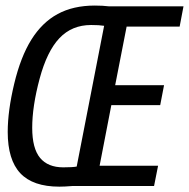

<svg xmlns="http://www.w3.org/2000/svg" viewBox="-20 -682 693 704"><path d="M246.1 0Q216.8 2.4 197.8 2.4Q100.6 2.4 54.4 -46.9Q8.3 -96.2 8.3 -198.2Q8.3 -275.4 32 -374.5Q55.7 -473.6 95 -536.6Q134.3 -599.6 191.4 -630.6Q248.5 -661.6 327.6 -661.6Q356.4 -661.6 380.4 -658.7H652.8L638.7 -584.5H444.3L402.3 -369.6H581.5L567.4 -296.4H388.2L345.2 -74.2H559.6L544.9 0ZM211.9 -68.4Q246.6 -68.4 261.2 -71.3L361.8 -587.4Q344.2 -590.3 314 -590.3Q243.7 -590.3 198 -542.2Q152.3 -494.1 125.2 -393.1Q98.1 -292 98.1 -213.4Q98.1 -137.7 127 -103Q155.8 -68.4 211.9 -68.4Z"/></svg>

Font: Cousine
Style: Italic
Weight: 400
Italic angle: -12°
Monospace: yes
Designer: Steve Matteson
Foundry: Monotype Imaging Inc.
Version: Version 1.21